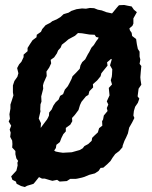

<svg xmlns="http://www.w3.org/2000/svg" viewBox="-20 -713 610 773"><path d="M65 36 47 27 44 18 30 11 25 -3 46 -26 51 -47 50 -58 53 -65 51 -68 46 -75 42 -92V-105L29 -119L30 -133L29 -147L21 -162L23 -179L19 -191L25 -207L15 -224L20 -235L18 -253L22 -276V-292L28 -310L34 -329L32 -341V-369L38 -387L50 -404L54 -418L49 -439L57 -454L66 -464L75 -483V-493L91 -507V-520L101 -536L111 -551L127 -563L128 -573L145 -585L150 -596L164 -612L182 -621L191 -628L208 -635L223 -644L236 -656L256 -662L267 -669L288 -676L310 -679L326 -678L342 -681L359 -680L374 -674L390 -671L408 -664L431 -659L432 -660L451 -683L459 -692L480 -693L494 -690L510 -687L519 -674L531 -664L517 -639V-618L513 -609L501 -599L503 -591L510 -581L512 -568L528 -556L531 -535L535 -516L542 -505V-485L545 -473L542 -456L549 -447L547 -427L545 -402L546 -391L549 -372L538 -356L534 -325L541 -316L535 -299L524 -283L519 -266L517 -248L521 -238L512 -220L500 -199L495 -176L488 -160L481 -146L474 -127L473 -120L460 -105L444 -93L433 -78L425 -65L413 -53L396 -38L385 -37L377 -25L362 -15L339 -9L320 -1L310 2L292 6L286 7H263L249 16L220 18L210 11L191 15L180 12L160 6H149L137 0L121 20L115 27L89 35L80 40ZM144 -203V-198L149 -205L170 -233L177 -247L178 -260L188 -272L195 -288L204 -301L216 -312L222 -327L234 -334L241 -352L253 -366L261 -381L268 -395L272 -406L285 -419L301 -436L304 -450L311 -463L323 -474L334 -495L339 -503L348 -521L358 -532L368 -548L375 -557L377 -562L367 -564L361 -573L340 -574L310 -579L294 -580L282 -569L269 -562L256 -555L243 -544L229 -533L224 -521L214 -510L209 -498L198 -482L184 -472L186 -458L178 -441L167 -425L168 -407L156 -380L153 -369L154 -356L146 -325L147 -304L143 -293L142 -272L143 -265L136 -236L145 -217ZM233 -98 269 -100 301 -109 313 -116 320 -125 335 -133 349 -146 351 -158 360 -167 374 -180 379 -197 392 -207 391 -225 395 -232 398 -248 413 -266 410 -278 416 -292 410 -305 421 -329 418 -359 431 -373 426 -390 430 -404 431 -413 432 -434 423 -450 430 -474 427 -476 425 -474 411 -462 413 -449 396 -428 388 -418 385 -406 371 -389 354 -374 355 -361 340 -346 336 -331 326 -325 308 -303 302 -290 296 -270 281 -250 270 -238 271 -225 263 -211 245 -198V-184L235 -173L227 -157L221 -141L207 -130L205 -117L198 -107L204 -103L219 -100Z"/></svg>

Font: Winky Rough Medium
Style: Italic
Weight: 500
Italic angle: -8.97852°
Designer: Simon Atzbach
Foundry: typofactur
Version: Version 1.206; ttfautohint (v1.8.4.7-5d5b)